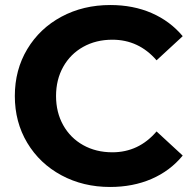

<svg xmlns="http://www.w3.org/2000/svg" viewBox="-20 -732 773 764"><path d="M39 -350Q39 -454 88.5 -536.5Q138 -619 224.5 -665.5Q311 -712 419 -712Q510 -712 583.5 -680Q657 -648 707 -588L603 -492Q532 -574 427 -574Q362 -574 311 -545.5Q260 -517 231.5 -466Q203 -415 203 -350Q203 -285 231.5 -234Q260 -183 311 -154.5Q362 -126 427 -126Q532 -126 603 -209L707 -113Q657 -52 583 -20Q509 12 418 12Q311 12 224.5 -34.5Q138 -81 88.5 -163.5Q39 -246 39 -350Z"/></svg>

Font: APTA Sans Regular
Style: Bold Italic
Weight: 700
Version: Version 7.200